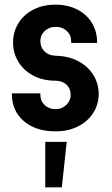

<svg xmlns="http://www.w3.org/2000/svg" viewBox="-20 -548 480 823"><path d="M31 -144V-148H153V-141Q153 -115 171.5 -97.5Q190 -80 218 -80Q245 -80 264 -98Q283 -116 283 -141Q283 -168 265 -185Q247 -202 218 -202Q164 -202 122.5 -224Q81 -246 58.5 -283.5Q36 -321 36 -365Q36 -410 58 -447Q80 -484 121.5 -506Q163 -528 218 -528Q270 -528 310.5 -507.5Q351 -487 373.5 -450.5Q396 -414 396 -368V-364H285V-372Q285 -398 266 -415.5Q247 -433 219 -433Q191 -433 172 -415.5Q153 -398 153 -372Q153 -345 171 -327.5Q189 -310 218 -309Q274 -308 316 -285.5Q358 -263 380.5 -226Q403 -189 403 -145Q403 -101 380 -64.5Q357 -28 315 -6.5Q273 15 218 15Q133 15 82 -29Q31 -73 31 -144ZM174 60H266L245 255H174Z"/></svg>

Font: Lineal Medium
Style: Regular
Weight: 600
Designer: Created by Frank Adebiaye with contributions from Anton Moglia & Ariel Martín Pérez
Created by Frank ADEBIAYE with FontF
Foundry: Velvetyne Type Foundry
Version: Version 2.000